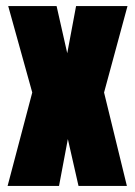

<svg xmlns="http://www.w3.org/2000/svg" viewBox="-20 -611 444 631"><path d="M5 0 86 -307 7 -591H166L201 -436L230 -591H399L322 -307L397 0H238L203 -154L174 0Z"/></svg>

Font: Alumni Sans Black
Style: Regular
Weight: 900
Designer: Robert E. Leuschke
Foundry: Robert E. Leuschke
Version: Version 1.018